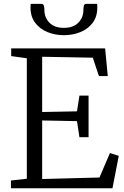

<svg xmlns="http://www.w3.org/2000/svg" viewBox="-20 -1000 660 1020"><path d="M122.5 -50.5V-690.5L39.5 -702V-743H538.5L552.5 -596H505.5L473 -693.5L204 -698.5V-405L389 -408.5L402 -492H450.5V-271H402L389 -356.5L204 -360V-49L508.5 -57L564 -187L611 -172L577.5 0H38V-41ZM200.5 -979.5Q210.5 -979.5 213.2 -969.2Q216 -959 216 -946Q216 -906.5 242.8 -879.2Q269.5 -852 319.5 -852Q369 -852 396 -879.2Q423 -906.5 423 -946Q423 -959 425.5 -969.2Q428 -979.5 437.5 -979.5H495.5Q496.5 -976 496.8 -970.8Q497 -965.5 497 -961Q497 -911 471.8 -878Q446.5 -845 405.8 -829Q365 -813 319.5 -813Q273.5 -813 233 -829.2Q192.5 -845.5 167.2 -878.5Q142 -911.5 142 -961Q142 -965.5 142.5 -970.8Q143 -976 143 -979.5Z"/></svg>

Font: Merriweather 28pt Light
Style: Regular
Weight: 300
Version: Version 2.100